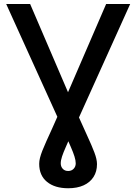

<svg xmlns="http://www.w3.org/2000/svg" viewBox="-20 -748 698 983"><path d="M11.7 -727.5H134.3L370.1 -178.2Q402.8 -104.5 426.5 -53.2Q450.2 -2 463.4 33Q476.6 67.9 476.6 92.3Q476.6 130.4 458.7 158.2Q440.9 186 408 200.9Q375 215.8 329.1 215.8Q260.7 215.8 220.7 183.1Q180.7 150.4 180.7 90.8Q180.7 76.7 184.6 60.8Q188.5 44.9 196.5 24.2Q204.6 3.4 217.3 -24.7Q230 -52.7 247.1 -90.3Q264.2 -127.9 286.1 -178.2L523.4 -727.5H646.5L345.7 -61Q329.1 -22.9 316.7 5.1Q304.2 33.2 297.6 53.2Q291 73.2 291 88.4Q291 105 301.3 116.2Q311.5 127.4 329.1 127.4Q346.2 127.4 356.9 116.2Q367.7 105 367.7 88.4Q367.7 73.2 361.3 53Q355 32.7 342.8 4.9Q330.6 -22.9 314 -61Z"/></svg>

Font: Inter 20pt Medium
Style: Regular
Weight: 500
Version: Version 4.001;git-66647c0bb